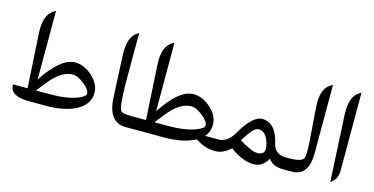

<svg xmlns="http://www.w3.org/2000/svg" viewBox="-73 -1048 2760 1418"><g transform="rotate(15 1307.5 -338.5)"><path d="M275.9 -160.6C335 -235.8 394 -273.4 452.6 -273.9C474.6 -273.9 498.5 -265.1 523.4 -247.6C566.9 -216.8 589.8 -189.5 591.3 -166C591.8 -150.4 573.2 -135.3 535.6 -120.6C482.4 -99.6 410.6 -89.4 319.8 -89.4H219.7ZM317.9 0.5C411.6 1 487.8 -14.2 545.9 -43.9C611.3 -77.6 643.6 -126 642.1 -188C641.1 -230 621.1 -269.5 581.5 -306.2C539.6 -345.2 495.1 -364.7 448.2 -365.2C375.5 -365.7 296.4 -301.3 210.9 -171.9V-695.8L200.2 -689.9C148.9 -661.6 126 -600.6 131.3 -506.8L155.8 -89.4H44.4C44.4 -30.3 90.8 -0.5 183.1 0H207.5Z M976.6 0V-89.4H954.1C904.8 -89.4 876.5 -94.7 868.2 -106C854 -126 846.7 -200.7 846.2 -330.1C845.7 -531.2 846.2 -653.3 847.2 -696.3L838.9 -691.9C789.6 -665 767.1 -604 771.5 -508.8L786.6 -187C792.5 -62.5 840.8 0 932.1 0Z M1181.6 -160.6C1240.7 -235.8 1299.8 -273.4 1358.4 -273.9C1380.4 -273.9 1404.3 -265.1 1429.2 -247.6C1472.7 -216.8 1495.6 -189.5 1497.1 -166C1497.6 -150.4 1479 -135.3 1441.4 -120.6C1388.2 -99.6 1316.4 -89.4 1225.6 -89.4H1125.5ZM1547.9 -188C1546.9 -230 1526.9 -269.5 1487.3 -306.2C1445.3 -345.2 1400.9 -364.7 1354 -365.2C1281.2 -365.7 1202.1 -301.3 1116.7 -171.9V-695.8L1106 -689.9C1054.7 -661.6 1031.7 -600.6 1037.1 -506.8L1061.5 -89.4H952.1V0H1113.3L1223.6 0.5C1319.8 1 1398.9 -15.6 1460.4 -48.3C1511.7 -16.1 1559.1 0 1603.5 0H1623.5V-89.4H1606H1513.7C1537.1 -115.7 1548.3 -148.4 1547.9 -188Z M1853.5 -84.5C1827.1 -96.7 1801.8 -110.8 1777.3 -127.4C1797.4 -160.2 1815.9 -186.5 1833 -207C1850.1 -227.5 1866.7 -238.3 1882.8 -238.8C1921.4 -240.2 1948.7 -211.4 1965.3 -152.3C1976.6 -113.3 1973.1 -87.9 1955.1 -76.2C1932.1 -61 1898.4 -64 1853.5 -84.5ZM1731 -52.2C1760.7 -28.3 1794.9 -9.3 1832.5 4.9C1862.8 16.1 1891.1 21.5 1917 20.5C1945.8 19.5 1970.2 9.3 1990.2 -10.7C2002.4 -22.9 2012.7 -36.1 2020 -50.8C2041.5 -17.1 2079.1 0 2132.3 0H2152.3V-89.4H2134.8C2072.8 -89.4 2036.6 -117.7 2026.4 -174.8C2025.4 -179.7 2023.9 -184.6 2022.5 -189.9C1998.5 -275.9 1954.6 -319.3 1890.6 -319.8C1841.3 -320.3 1788.1 -270 1730 -169.4C1699.2 -116.2 1661.1 -89.4 1615.7 -89.4H1599.1V0H1616.2C1653.8 0 1692.4 -17.6 1731 -52.2Z M2198.7 0C2285.2 0 2328.1 -58.6 2328.1 -175.8V-696.8L2319.8 -692.4C2266.6 -665.5 2243.2 -604.5 2250 -508.8L2269 -251C2274.4 -175.3 2272.5 -130.4 2263.2 -117.2C2250 -98.6 2211.9 -89.4 2149.4 -89.4H2127.9V0H2198.7Z M2537.1 -690.9C2486.3 -664.6 2463.4 -602.5 2468.3 -504.4L2494.6 0.5C2529.3 -22 2546.4 -55.7 2546.4 -100.6V-695.3Z"/></g></svg>

Font: Gandom
Style: Regular
Weight: 400
Foundry: DejaVu fonts team - Redesigned by Saber Rastikerdar - Based on Samim Font
Version: Version 0.8